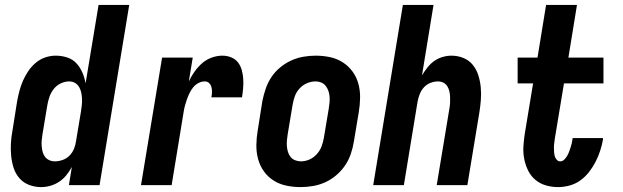

<svg xmlns="http://www.w3.org/2000/svg" viewBox="-20 -755 2540 783"><path d="M148 8Q122 8 98.5 -1Q75 -10 59 -28.5Q43 -47 35.5 -70.5Q28 -94 25.5 -119.5Q23 -145 24.5 -171Q26 -197 31 -223L50 -343Q54 -364 59.5 -385Q65 -406 74 -426.5Q83 -447 96 -466Q109 -485 126.5 -499.5Q144 -514 165 -521Q186 -528 207 -528Q232 -528 254.5 -520.5Q277 -513 292 -496.5Q307 -480 316 -459Q325 -438 329 -415L382 -735H507L386 0H261L273 -74Q263 -56 250.5 -40.5Q238 -25 221.5 -14Q205 -3 186 2.5Q167 8 148 8ZM204 -97Q219 -97 235 -102.5Q251 -108 263 -120Q275 -132 281.5 -147.5Q288 -163 290 -179L310 -299Q312 -312 313.5 -325Q315 -338 314.5 -351Q314 -364 311.5 -376.5Q309 -389 303 -399.5Q297 -410 286.5 -416.5Q276 -423 262 -423Q245 -423 228 -415Q211 -407 199.5 -392.5Q188 -378 182 -361Q176 -344 173 -326L153 -206Q151 -194 150 -182Q149 -170 150 -158.5Q151 -147 154 -135.5Q157 -124 163.5 -115.5Q170 -107 180.5 -102Q191 -97 204 -97Z M555 0 641 -520H766L750 -423Q760 -444 773.5 -463Q787 -482 804 -497Q821 -512 843 -520Q865 -528 887 -528Q906 -528 923 -521Q940 -514 950.5 -500.5Q961 -487 966 -469Q971 -451 972 -432.5Q973 -414 971.5 -395.5Q970 -377 967 -358H842Q844 -368 844.5 -378.5Q845 -389 842.5 -399Q840 -409 833 -416Q826 -423 815 -423Q802 -423 789.5 -416.5Q777 -410 768 -399Q759 -388 753 -375.5Q747 -363 742.5 -350.5Q738 -338 734.5 -325Q731 -312 729 -299L680 0Z M1206 8Q1176 8 1147.5 2Q1119 -4 1095.5 -19Q1072 -34 1056 -56.5Q1040 -79 1032.5 -106.5Q1025 -134 1025.5 -164Q1026 -194 1031 -223L1050 -343Q1055 -368 1063.5 -393Q1072 -418 1086.5 -440Q1101 -462 1122 -479.5Q1143 -497 1167 -508Q1191 -519 1216.5 -523.5Q1242 -528 1267 -528Q1297 -528 1325.5 -522Q1354 -516 1377.5 -501Q1401 -486 1417.5 -463.5Q1434 -441 1441.5 -413.5Q1449 -386 1448.5 -356Q1448 -326 1443 -297L1423 -177Q1419 -152 1410.5 -127Q1402 -102 1387 -80Q1372 -58 1351.5 -40.5Q1331 -23 1307 -12Q1283 -1 1257 3.5Q1231 8 1206 8ZM1207 -97Q1225 -97 1242 -104.5Q1259 -112 1272 -126.5Q1285 -141 1291.5 -158.5Q1298 -176 1301 -194L1321 -314Q1323 -326 1324 -338Q1325 -350 1324 -362Q1323 -374 1319 -385Q1315 -396 1308 -405Q1301 -414 1290 -418.5Q1279 -423 1267 -423Q1249 -423 1231.5 -415.5Q1214 -408 1201 -393.5Q1188 -379 1182 -361.5Q1176 -344 1173 -326L1153 -206Q1151 -194 1150 -182Q1149 -170 1150 -158Q1151 -146 1154.5 -135Q1158 -124 1165 -115Q1172 -106 1183.5 -101.5Q1195 -97 1207 -97Z M1502 0 1623 -735H1748L1701 -448Q1711 -464 1723 -479.5Q1735 -495 1750.5 -506Q1766 -517 1784.5 -522.5Q1803 -528 1821 -528Q1847 -528 1870 -518.5Q1893 -509 1908 -490.5Q1923 -472 1930.5 -448.5Q1938 -425 1940.5 -399.5Q1943 -374 1941 -348Q1939 -322 1935 -297L1886 0H1761L1813 -314Q1815 -325 1815.5 -337Q1816 -349 1815.5 -360.5Q1815 -372 1812.5 -383Q1810 -394 1804 -403.5Q1798 -413 1788 -418Q1778 -423 1766 -423Q1751 -423 1735.5 -417Q1720 -411 1709 -399Q1698 -387 1692 -372Q1686 -357 1683 -341L1627 0Z M2256 8Q2230 8 2206 1Q2182 -6 2163.5 -21.5Q2145 -37 2134 -59Q2123 -81 2118 -106Q2113 -131 2114.5 -157Q2116 -183 2120 -209L2154 -415H2091V-520H2172L2207 -735H2333L2298 -520H2441V-415H2280L2243 -192Q2242 -182 2240.5 -173Q2239 -164 2239 -155Q2239 -146 2239.5 -137Q2240 -128 2242 -119.5Q2244 -111 2250 -104Q2256 -97 2265 -97Q2274 -97 2281 -104Q2288 -111 2293 -119.5Q2298 -128 2301 -136.5Q2304 -145 2307 -154Q2310 -163 2312 -172Q2314 -181 2315 -189V-192H2439V-186Q2435 -163 2427.5 -140Q2420 -117 2409 -95.5Q2398 -74 2382.5 -54Q2367 -34 2347 -19.5Q2327 -5 2303 1.5Q2279 8 2256 8Z"/></svg>

Font: Iosevka Term Curly XBd Obl
Style: Regular
Weight: 800
Italic angle: -9°
Designer: Belleve Invis
Foundry: Belleve Invis
Version: Version 32.3.0